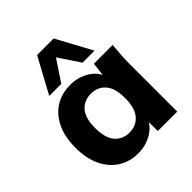

<svg xmlns="http://www.w3.org/2000/svg" viewBox="-208 -899 1049 1049"><g transform="rotate(-45 316.0 -374.5)"><path d="M259 11Q193 11 143 -21Q93 -53 65 -112Q37 -171 37 -254Q37 -336 65 -395Q93 -454 143 -485.5Q193 -517 259 -517Q320 -517 368.5 -487.5Q417 -458 432 -408H421L433 -507H578Q575 -474 572.5 -440.5Q570 -407 570 -375V0H420L419 -95H431Q415 -47 367 -18Q319 11 259 11ZM305 -103Q357 -103 389 -140Q421 -177 421 -254Q421 -331 389 -367Q357 -403 305 -403Q253 -403 221 -367Q189 -331 189 -254Q189 -177 220.5 -140Q252 -103 305 -103ZM136 -555 247 -760H375L486 -555H393L311 -678L229 -555Z"/></g></svg>

Font: Mulish ExtraLight ExtraBold
Style: Regular
Weight: 800
Version: Version 3.603